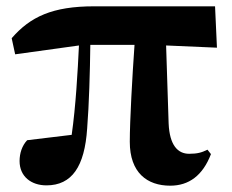

<svg xmlns="http://www.w3.org/2000/svg" viewBox="-20 -571 735 608"><path d="M506 -427 667 -420 661 -551H278C146 -551 76 -518 17 -450L28 -399L230 -427C226 -343 220 -235 207 -144C163 -139 74 -128 66 -127C50 -110 42 -86 42 -61C42 -12 79 16 127 16C208 16 248 -44 256 -164C262 -240 265 -344 266 -429H406C399 -331 391 -187 391 -122C391 -24 446 17 519 17C578 17 622 -15 648 -83L637 -97C619 -88 605 -84 579 -84C543 -84 517 -111 514 -180Z"/></svg>

Font: Noto Serif CJK JP Black
Style: Regular
Weight: 900
Designer: Ryoko NISHIZUKA 西塚涼子 (kana & ideographs); Frank Grießhammer (Latin, Greek & Cyrillic); Wenlong ZHANG 张文龙 (bopomofo); San
Foundry: Adobe Systems Incorporated
Version: Version 1.001;PS 1.001;hotconv 16.6.54;makeotf.lib2.5.65590